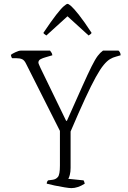

<svg xmlns="http://www.w3.org/2000/svg" viewBox="-20 -970 659 990"><path d="M348 0Q338 0 313 -4Q288 -8 261.5 -13.5Q235 -19 221 -23Q221 -33 228 -40L251 -43Q268 -45 278.5 -57.5Q289 -70 289 -116V-295L114 -642Q106 -659 94.5 -664.5Q83 -670 63 -670H43Q38 -674 36 -687Q41 -692 59 -700.5Q77 -709 87 -709H238Q240 -706 244.5 -700Q249 -694 250 -685L216 -675Q201 -671 189.5 -665Q178 -659 178 -647Q178 -644 181.5 -636Q185 -628 189 -619L321 -347H325Q374 -457 404 -524Q434 -591 452.5 -628Q471 -665 484 -682Q497 -699 511 -709H591Q594 -707 598 -700.5Q602 -694 602 -685L578 -678Q562 -674 547 -665Q532 -656 514.5 -635Q497 -614 474 -572.5Q451 -531 419.5 -463Q388 -395 344 -292V-104Q344 -84 340 -68.5Q336 -53 332 -48L411 -40Q412 -39 414 -33.5Q416 -28 417 -23Q381 0 348 0ZM219 -787Q204 -796 204 -801Q245 -862 270 -894Q295 -926 309 -938Q323 -950 328 -950Q334 -950 347.5 -938Q361 -926 386.5 -894Q412 -862 452 -801Q452 -796 437 -787L328 -886Z"/></svg>

Font: Texturina 72pt Thin
Style: Regular
Weight: 100
Designer: Guillermo Torres Carreño
Foundry: Omnibus-Type
Version: Version 1.002; ttfautohint (v1.8.3)